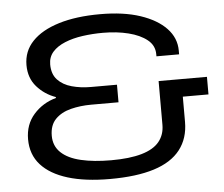

<svg xmlns="http://www.w3.org/2000/svg" viewBox="-51 -757 963 827"><g transform="rotate(-5 430.5 -343.5)"><path d="M392 12Q285 12 210 -11Q135 -34 95 -78.5Q55 -123 55 -189Q55 -253 93.5 -296.5Q132 -340 190 -356V-360Q142 -377 109 -414.5Q76 -452 76 -508Q76 -568 116.5 -610.5Q157 -653 232 -676Q307 -699 411 -699Q512 -699 584 -675Q656 -651 695.5 -609.5Q735 -568 735 -513V-497H637V-506Q637 -544 606.5 -568.5Q576 -593 526 -605.5Q476 -618 416 -618Q371 -618 328 -612Q285 -606 251 -592Q217 -578 197.5 -556Q178 -534 178 -502Q178 -460 201 -435.5Q224 -411 262 -400.5Q300 -390 344 -390H457V-314H339Q292 -314 250.5 -303.5Q209 -293 183.5 -267Q158 -241 158 -195Q158 -151 188 -122.5Q218 -94 273.5 -81Q329 -68 404 -68Q484 -68 536 -83Q588 -98 612.5 -128Q637 -158 637 -201V-390H846V-314H735V-205Q735 -134 697 -85Q659 -36 583 -12Q507 12 392 12Z"/></g></svg>

Font: Archivo Expanded
Style: Regular
Weight: 400
Width: 7
Designer: Hector Gatti
Foundry: Omnibus-Type
Version: Version 2.001